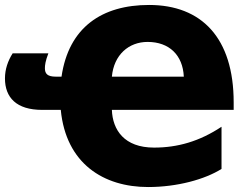

<svg xmlns="http://www.w3.org/2000/svg" viewBox="-36 -744 1007 774"><path d="M565 -724C375 -724 241 -634 212 -435H189C155 -435 145 -447 145 -469C145 -481 147 -498 159 -529H15C-4 -499 -16 -465 -16 -428C-16 -351 30 -301 134 -301H209C230 -84 382 10 561 10C679 10 790 -21 857 -63V-233C768 -174 680 -149 585 -149C465 -149 418 -220 415 -301H906V-331C906 -592 776 -724 565 -724ZM559 -575C646 -575 701 -522 705 -435H415C423 -523 483 -575 559 -575Z"/></svg>

Font: Noto Sans UI Black
Style: Regular
Weight: 900
Designer: Monotype Design Team
Foundry: Monotype Imaging Inc.
Version: Version 1.901